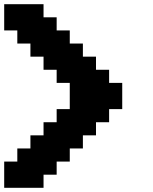

<svg xmlns="http://www.w3.org/2000/svg" viewBox="-20 -895 727 915"><path d="M0 0H187.5V-62.5H250V-125H312.5V-187.5H375V-250H437.5V-312.5H500V-375H562.5V-500H500V-562.5H437.5V-625H375V-687.5H312.5V-750H250V-812.5H187.5V-875H0V-750H62.5V-687.5H125V-625H187.5V-562.5H250V-500H312.5V-375H250V-312.5H187.5V-250H125V-187.5H62.5V-125H0Z"/></svg>

Font: Faithful 32x
Style: Semibold
Weight: 400
Foundry: Faithful Resource Pack
Version: Version 1.0; January 27, 2023